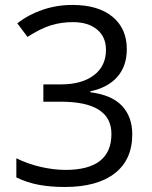

<svg xmlns="http://www.w3.org/2000/svg" viewBox="-20 -744 612 774"><path d="M491.2 -545.9Q491.2 -477.5 452.9 -434.1Q414.6 -390.6 344.2 -376V-372.1Q430.2 -361.3 471.7 -317.4Q513.2 -273.4 513.2 -202.1Q513.2 -100.1 442.4 -45.2Q371.6 9.8 241.2 9.8Q184.6 9.8 137.5 1.2Q90.3 -7.3 45.9 -28.8V-106Q92.3 -83 144.8 -71Q197.3 -59.1 244.1 -59.1Q429.2 -59.1 429.2 -204.1Q429.2 -334 225.1 -334H154.8V-403.8H226.1Q309.6 -403.8 358.4 -440.7Q407.2 -477.5 407.2 -543Q407.2 -595.2 371.3 -625Q335.4 -654.8 273.9 -654.8Q227.1 -654.8 185.5 -642.1Q144 -629.4 90.8 -595.2L49.8 -649.9Q93.8 -684.6 151.1 -704.3Q208.5 -724.1 272 -724.1Q376 -724.1 433.6 -676.5Q491.2 -628.9 491.2 -545.9Z"/></svg>

Font: f06597129
Style: Regular
Weight: 400
Foundry: Ascender Corporation
Version: Version 1.10